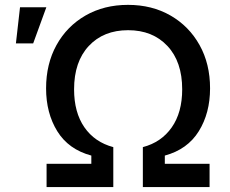

<svg xmlns="http://www.w3.org/2000/svg" viewBox="-20 -757 929 777"><path d="M168.5 0V-94.2H349.6V-127.4Q257.3 -152.3 211.9 -225.8Q166.5 -299.3 166.5 -399.4Q166.5 -498.5 208.7 -574.7Q251 -650.9 325.9 -694.1Q400.9 -737.3 498 -737.3Q595.2 -737.3 670.2 -694.1Q745.1 -650.9 787.6 -574.7Q830.1 -498.5 830.1 -399.4Q830.1 -299.3 784.4 -225.8Q738.8 -152.3 647 -127.4V-94.2H828.1V0H558.1V-161.6Q632.8 -181.2 675 -241.5Q717.3 -301.8 717.3 -395.5Q717.3 -507.3 657.5 -571Q597.7 -634.8 498.5 -634.8Q398.9 -634.8 339.4 -571Q279.8 -507.3 279.8 -395.5Q279.8 -302.2 321.5 -241.9Q363.3 -181.6 438.5 -161.6V0ZM44.4 -581.5 61 -727.5H167.5L114.3 -581.5Z"/></svg>

Font: Inter Medium
Style: Regular
Weight: 500
Designer: Rasmus Andersson
Foundry: rsms
Version: Version 4.001;git-9221beed3